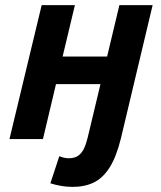

<svg xmlns="http://www.w3.org/2000/svg" viewBox="-20 -544 629 751"><path d="M264 187Q240 187 218 183Q196 179 177 173L212 67Q222 71 231 73Q240 75 249 75Q272 75 286 65Q300 55 308.5 37Q317 19 323 -6L373 -215H199L148 0H17L143 -524H273L225 -323H399L447 -524H577L453 -3Q435 70 408.5 111.5Q382 153 346.5 170Q311 187 264 187Z"/></svg>

Font: Ubuntu Sans
Style: Bold Italic
Weight: 700
Italic angle: -13.5°
Designer: Dalton Maag Ltd
Foundry: Dalton Maag Ltd
Version: Version 1.006